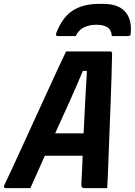

<svg xmlns="http://www.w3.org/2000/svg" viewBox="-50 -965 691 985"><path d="M338 -780H250Q240 -780 238 -783.5Q236 -787 240 -799Q272 -879 325 -912Q378 -945 456 -945H481Q555 -945 590.5 -907Q626 -869 621 -799Q621 -787 617.5 -783.5Q614 -780 604 -780H524Q521 -812 501 -825Q481 -838 444 -838Q409 -838 381.5 -825Q354 -812 338 -780ZM106 0H-19Q-34 0 -28 -15Q-15 -42 9.5 -94.5Q34 -147 64.5 -214Q95 -281 128 -353Q161 -425 192.5 -493.5Q224 -562 249 -616.5Q274 -671 289 -701H516Q525 -701 525 -690Q523 -576 517.5 -436.5Q512 -297 506 -137Q505 -104 503.5 -69.5Q502 -35 500 0H385Q373 0 369.5 -6Q366 -12 368 -37Q370 -71 371.5 -103.5Q373 -136 374 -166H180Q163 -128 144.5 -86.5Q126 -45 106 0ZM375 -601Q345 -529 310.5 -452Q276 -375 233 -281H379Q383 -366 387 -443.5Q391 -521 396 -601Z"/></svg>

Font: Recursive Mn Lnr St
Style: Bold Italic
Weight: 700
Italic angle: -15°
Monospace: yes
Version: Version 1.079;hotconv 1.0.112;makeotfexe 2.5.65598; ttfautoh